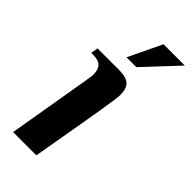

<svg xmlns="http://www.w3.org/2000/svg" viewBox="-216 -712 759 759"><g transform="rotate(45 163.5 -333.0)"><path d="M81 -283Q97 -374 97 -385Q97 -413 84 -426.5Q71 -440 40 -440H30L35 -470H155Q195 -470 212 -455Q229 -440 229 -403Q229 -388 218 -319.5Q207 -251 163 0H33ZM141 -526 208 -666H327L196 -526Z"/></g></svg>

Font: Philosopher
Style: Bold Italic
Weight: 700
Italic angle: -10°
Designer: Jovanny Lemonad
Foundry: Jovanny Lemonad
Version: Version 2.000